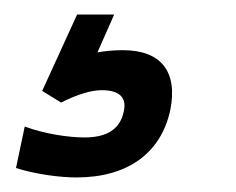

<svg xmlns="http://www.w3.org/2000/svg" viewBox="-20 -20 324 264"><path d="M85 224C155 224 201 191 214 132C225 78 201 49 149 49C137 49 125 50 114 52L137 0H86L38 105L64 121C86 110 105 104 120 104C144 104 155 114 150 134C145 157 128 169 96 169C74 169 41 164 14 154L2 211C30 220 64 224 85 224Z"/></svg>

Font: LT Wave Text Medium Italic
Style: Regular
Weight: 500
Designer: Daniel Lyons
Version: Version 2.5 (Glyphs App)